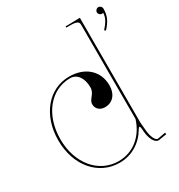

<svg xmlns="http://www.w3.org/2000/svg" viewBox="-179 -884 942 1008"><g transform="rotate(-30 292.0 -380.0)"><path d="M365 -760V-752.5H387.5C426 -752.5 440 -746 440 -727.5V-155.5C413 -68 344.5 -7.5 254 -7.5C133 -7.5 45 -113.5 45 -260C45 -406.5 131 -512.5 249 -512.5C290.5 -512.5 318 -474.5 318 -418C318 -377.5 281.5 -366.5 281.5 -335.5C281.5 -307.5 302.5 -288.5 333.5 -288.5C379.5 -288.5 410 -323.5 410 -376.5C410 -464 345.5 -522.5 249 -522.5C124 -522.5 32.5 -412 32.5 -260C32.5 -108 125.5 2.5 254 2.5C329.5 2.5 391 -37.5 427 -99C431 -106 434 -109.5 437 -109.5C440 -109.5 441.5 -104.5 442.5 -96L444.5 -73.5C448 -36.5 464 2.5 490 2.5H491L540 -5.5L538 -15.5L489.5 -6.5C474.5 -7 460.5 -37.5 457 -74.5L452.5 -124.5V-761.5L387.5 -760ZM544 -741.5C544 -730.5 553.5 -721.5 564 -721.5C566.5 -721.5 569 -722 571 -723H571.5C571.5 -696 557.5 -671 530 -641L537.5 -634.5C570 -670 584 -697 584 -741.5C584 -752.5 574.5 -761.5 564 -761.5C553 -761.5 544 -752 544 -741.5Z"/></g></svg>

Font: ZnikomitNo24
Style: Regular
Weight: 500
Designer: gluk
Foundry: gluk
Version: Version 0.55